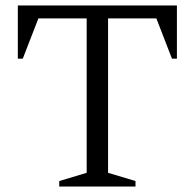

<svg xmlns="http://www.w3.org/2000/svg" viewBox="-20 -680 710 700"><path d="M196 0V-20L296 -50V-613H120L63 -466H45V-660H625V-466H607L550 -613H374V-50L474 -20V0Z"/></svg>

Font: Spectral Light
Style: Regular
Weight: 300
Designer: Jean-Baptiste Levee
Foundry: Production Type
Version: Version 2.001